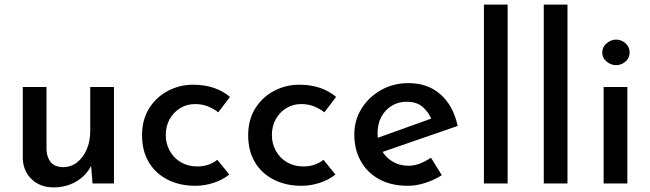

<svg xmlns="http://www.w3.org/2000/svg" viewBox="-20 -797 2823 834"><path d="M213 17Q155 17 118 -18Q81 -53 79 -108V-419H182V-145Q184 -113 200.5 -92.5Q217 -72 254 -71Q288 -71 314.5 -91.5Q341 -112 356.5 -147.5Q372 -183 372 -229V-419H475V0H382L374 -97L378 -81Q365 -53 341 -30.5Q317 -8 284 4.5Q251 17 213 17Z M976 -39Q948 -16 908.5 -3Q869 10 829 10Q760 10 707.5 -17Q655 -44 626 -93Q597 -142 597 -210Q597 -277 628 -326.5Q659 -376 710 -402.5Q761 -429 818 -429Q870 -429 910 -415Q950 -401 979 -376L928 -309Q911 -323 885.5 -334Q860 -345 827 -345Q792 -345 763 -327.5Q734 -310 717 -279.5Q700 -249 700 -210Q700 -173 717.5 -141.5Q735 -110 766 -92Q797 -74 837 -74Q863 -74 885 -81.5Q907 -89 924 -103Z M1437 -39Q1409 -16 1369.5 -3Q1330 10 1290 10Q1221 10 1168.5 -17Q1116 -44 1087 -93Q1058 -142 1058 -210Q1058 -277 1089 -326.5Q1120 -376 1171 -402.5Q1222 -429 1279 -429Q1331 -429 1371 -415Q1411 -401 1440 -376L1389 -309Q1372 -323 1346.5 -334Q1321 -345 1288 -345Q1253 -345 1224 -327.5Q1195 -310 1178 -279.5Q1161 -249 1161 -210Q1161 -173 1178.5 -141.5Q1196 -110 1227 -92Q1258 -74 1298 -74Q1324 -74 1346 -81.5Q1368 -89 1385 -103Z M1752 10Q1679 10 1627 -18.5Q1575 -47 1547 -97.5Q1519 -148 1519 -213Q1519 -275 1550.5 -325.5Q1582 -376 1635.5 -406Q1689 -436 1754 -436Q1838 -436 1893.5 -387Q1949 -338 1968 -250L1627 -132L1603 -192L1876 -290L1855 -277Q1843 -308 1817 -331.5Q1791 -355 1746 -355Q1710 -355 1681.5 -337.5Q1653 -320 1636.5 -289.5Q1620 -259 1620 -218Q1620 -176 1637.5 -144.5Q1655 -113 1685.5 -95Q1716 -77 1754 -77Q1781 -77 1805.5 -87Q1830 -97 1852 -112L1899 -36Q1866 -15 1827.5 -2.5Q1789 10 1752 10Z M2082 -777H2185V0H2082Z M2342 -777H2445V0H2342Z M2602 -419H2705V0H2602ZM2596 -569Q2596 -593 2615 -609Q2634 -625 2656 -625Q2679 -625 2697 -609Q2715 -593 2715 -569Q2715 -545 2697 -529.5Q2679 -514 2656 -514Q2634 -514 2615 -529.5Q2596 -545 2596 -569Z"/></svg>

Font: Josefin Sans Thin Medium
Style: Regular
Weight: 500
Version: Version 2.000